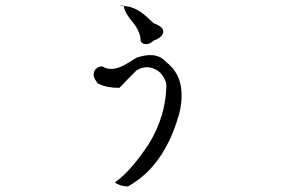

<svg xmlns="http://www.w3.org/2000/svg" viewBox="-20 -597 1040 695"><path d="M412 -575Q427 -579 428 -575ZM536 -450Q519 -433 499 -439Q490 -443 489 -450Q489 -483 457 -521Q430 -554 428 -575Q472 -575 521 -527Q523 -525 527 -521.5Q531 -518 536 -513Q580 -497 569 -474Q562 -459 536 -450ZM495 42Q470 63 443 78Q413 77 396 63Q452 25 520 -78Q579 -176 582 -281V-295Q568 -340 530 -351Q501 -359 474 -342L443 -311Q432 -299 424 -291Q416 -283 412 -279Q367 -279 341 -292Q338 -293 334 -295Q334 -295 331 -299Q328 -303 323 -311Q319 -319 319 -326Q319 -347 339 -355Q347 -357 350 -357Q386 -333 443 -369Q457 -378 465 -382.5Q473 -387 474 -388Q535 -409 569 -384Q573 -381 576 -378Q579 -375 582 -372Q659 -313 629 -186Q586 -34 495 42Z"/></svg>

Font: New Tegomin
Style: Regular
Weight: 400
Designer: Kyosuke Nagai
Version: Version 1.000